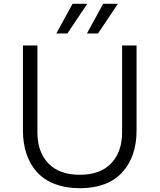

<svg xmlns="http://www.w3.org/2000/svg" viewBox="-20 -968 835 1005"><path d="M493.2 -793H435.1L520 -948.2H597.2ZM333 -793H274.9L359.9 -948.2H437ZM397.9 17.1Q324.2 17.1 267.1 -4.9Q210 -26.9 173.6 -67.1Q137.2 -107.4 118.7 -162.6Q100.1 -217.8 100.1 -285.2V-730H175.8V-275.9Q175.8 -172.9 232.9 -113Q290 -53.2 397.9 -53.2Q504.9 -53.2 562 -113Q619.1 -172.9 619.1 -275.9V-730H694.8V-285.2Q694.8 -147 618.9 -64.9Q543 17.1 397.9 17.1Z"/></svg>

Font: Sora Light
Style: Regular
Weight: 300
Designer: Jonathan Barnbrook, Julián Moncada
Foundry: Barnbrook Fonts
Version: Version 2.000